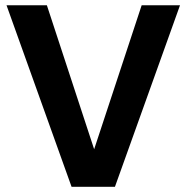

<svg xmlns="http://www.w3.org/2000/svg" viewBox="-20 -717 716 737"><path d="M341.4 -144.1 159.9 -696.9H5L254.7 0H421.2L671 -696.9H523.8Z"/></svg>

Font: Diatome
Style: Bold
Weight: 700
Designer: 15.100.17
Foundry: 15.100.17
Version: Version 1.004;Fontself Maker 3.5.8